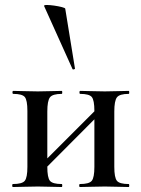

<svg xmlns="http://www.w3.org/2000/svg" viewBox="-20 -751 568 771"><path d="M128 -40 112 -57 383 -328 399 -312ZM90 -81V-305Q90 -349 79.5 -361.5Q69 -374 33 -374Q30 -374 30 -380Q30 -386 33 -386Q53 -386 78.5 -385Q104 -384 132 -384Q158 -384 183 -385Q208 -386 228 -386Q230 -386 230 -380Q230 -374 228 -374Q191 -374 180.5 -360Q170 -346 170 -303V-81Q170 -38 180.5 -25Q191 -12 228 -12Q230 -12 230 -6Q230 0 228 0Q207 0 182.5 -1Q158 -2 132 -2Q104 -2 78.5 -1Q53 0 32 0Q29 0 29 -6Q29 -12 32 -12Q69 -12 79.5 -25Q90 -38 90 -81ZM359 -81V-305Q359 -349 348.5 -361.5Q338 -374 302 -374Q299 -374 299 -380Q299 -386 302 -386Q322 -386 347.5 -385Q373 -384 401 -384Q427 -384 452 -385Q477 -386 497 -386Q499 -386 499 -380Q499 -374 497 -374Q460 -374 449.5 -360Q439 -346 439 -303V-81Q439 -38 449.5 -25Q460 -12 497 -12Q499 -12 499 -6Q499 0 497 0Q476 0 451.5 -1Q427 -2 401 -2Q373 -2 347 -1Q321 0 301 0Q298 0 298 -6Q298 -12 301 -12Q338 -12 348.5 -25Q359 -38 359 -81ZM157 -727Q156 -731 168 -731Q180 -731 197.5 -728.5Q215 -726 228.5 -722.5Q242 -719 242 -716L281 -476Q282 -474 277 -472.5Q272 -471 271 -474Z"/></svg>

Font: Cormorant SemiBold
Style: Regular
Weight: 600
Designer: Christian Thalmann (Catharsis Fonts)
Foundry: Catharsis Fonts
Version: Version 4.000